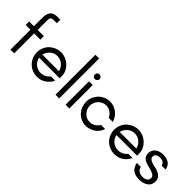

<svg xmlns="http://www.w3.org/2000/svg" viewBox="107 -1645 2553 2553"><g transform="rotate(45 1384.0 -368.5)"><path d="M331.1 -684.6V-750H281.2C244.1 -750 201.2 -744.1 175.8 -713.9C166 -700.2 156.2 -686.5 152.3 -669.9C145.5 -650.4 143.6 -630.9 143.6 -610.4V-440.4H54.7V-375H143.6V0H213.9V-375H331.1V-440.4H213.9V-629.9C213.9 -637.7 214.8 -644.5 216.8 -651.4C217.8 -658.2 220.7 -664.1 224.6 -668.9C228.5 -674.8 235.4 -678.7 242.2 -680.7C252 -683.6 260.7 -684.6 271.5 -684.6Z M876 -230.5C876 -310.5 834 -371.1 770.5 -415C757.8 -422.9 745.1 -429.7 732.4 -435.5C706.1 -445.3 672.9 -452.1 645.5 -452.1C557.6 -452.1 462.9 -394.5 432.6 -309.6C420.9 -281.2 416 -252 416 -221.7C416 -112.3 494.1 -15.6 601.6 2.9C618.2 5.9 636.7 6.8 656.2 6.8C741.2 6.8 822.3 -51.8 855.5 -128.9H775.4C768.6 -118.2 759.8 -109.4 750 -101.6C721.7 -76.2 682.6 -63.5 645.5 -63.5C570.3 -63.5 500 -118.2 488.3 -193.4H876ZM801.8 -252.9H489.3C491.2 -261.7 494.1 -270.5 498 -279.3C508.8 -310.5 541 -346.7 569.3 -362.3C591.8 -375 617.2 -381.8 645.5 -381.8C721.7 -381.8 786.1 -326.2 801.8 -252.9Z M1060.5 0V-750H990.2V0Z M1246.1 -591.8C1236.3 -599.6 1227.5 -605.5 1214.8 -605.5C1208 -605.5 1205.1 -604.5 1198.2 -601.6C1195.3 -600.6 1192.4 -599.6 1189.5 -597.7C1187.5 -595.7 1185.5 -593.8 1182.6 -591.8C1178.7 -586.9 1175.8 -582 1172.9 -577.1C1170.9 -572.3 1169.9 -567.4 1169.9 -560.5C1169.9 -556.6 1170.9 -546.9 1172.9 -543.9C1173.8 -541 1175.8 -538.1 1176.8 -536.1C1178.7 -533.2 1180.7 -531.2 1182.6 -529.3L1189.5 -522.5C1192.4 -521.5 1195.3 -519.5 1198.2 -518.6C1203.1 -516.6 1210 -515.6 1214.8 -515.6C1220.7 -515.6 1226.6 -516.6 1231.4 -519.5C1239.3 -522.5 1247.1 -529.3 1252 -536.1C1253.9 -538.1 1254.9 -541 1255.9 -543.9C1256.8 -545.9 1257.8 -548.8 1258.8 -551.8V-560.5C1258.8 -567.4 1257.8 -572.3 1255.9 -577.1C1252.9 -582 1250 -586.9 1246.1 -591.8ZM1250 0V-440.4H1179.7V0Z M1785.2 -282.2C1757.8 -379.9 1670.9 -449.2 1569.3 -449.2C1493.2 -449.2 1420.9 -409.2 1380.9 -344.7C1372.1 -332 1365.2 -319.3 1360.4 -306.6C1354.5 -293.9 1350.6 -279.3 1348.6 -264.6C1345.7 -250 1344.7 -235.4 1344.7 -219.7C1344.7 -130.9 1396.5 -42 1480.5 -8.8C1507.8 4.9 1533.2 9.8 1563.5 9.8C1639.6 9.8 1717.8 -28.3 1757.8 -94.7C1766.6 -109.4 1774.4 -126 1781.2 -143.6H1702.1C1699.2 -136.7 1695.3 -130.9 1691.4 -126C1686.5 -121.1 1682.6 -116.2 1678.7 -111.3C1657.2 -89.8 1638.7 -77.1 1609.4 -68.4C1596.7 -65.4 1583 -63.5 1569.3 -63.5C1547.9 -63.5 1528.3 -67.4 1509.8 -74.2C1492.2 -82 1475.6 -93.8 1460.9 -110.4C1431.6 -139.6 1416 -177.7 1416 -219.7C1416 -241.2 1419.9 -260.7 1427.7 -278.3C1434.6 -296.9 1446.3 -313.5 1460.9 -330.1C1467.8 -336.9 1474.6 -343.8 1483.4 -348.6C1511.7 -370.1 1542 -376 1576.2 -376C1632.8 -376 1687.5 -333 1709 -282.2Z M2331.1 -230.5C2331.1 -310.5 2289.1 -371.1 2225.6 -415C2212.9 -422.9 2200.2 -429.7 2187.5 -435.5C2161.1 -445.3 2127.9 -452.1 2100.6 -452.1C2012.7 -452.1 1918 -394.5 1887.7 -309.6C1876 -281.2 1871.1 -252 1871.1 -221.7C1871.1 -112.3 1949.2 -15.6 2056.6 2.9C2073.2 5.9 2091.8 6.8 2111.3 6.8C2196.3 6.8 2277.3 -51.8 2310.5 -128.9H2230.5C2223.6 -118.2 2214.8 -109.4 2205.1 -101.6C2176.8 -76.2 2137.7 -63.5 2100.6 -63.5C2025.4 -63.5 1955.1 -118.2 1943.4 -193.4H2331.1ZM2256.8 -252.9H1944.3C1946.3 -261.7 1949.2 -270.5 1953.1 -279.3C1963.9 -310.5 1996.1 -346.7 2024.4 -362.3C2046.9 -375 2072.3 -381.8 2100.6 -381.8C2176.8 -381.8 2241.2 -326.2 2256.8 -252.9Z M2509.8 -63.5C2488.3 -75.2 2476.6 -99.6 2471.7 -123H2397.5C2414.1 -25.4 2478.5 12.7 2573.2 12.7C2616.2 12.7 2662.1 4.9 2696.3 -21.5C2733.4 -44.9 2748 -83 2748 -126C2748 -190.4 2702.1 -222.7 2648.4 -242.2C2637.7 -245.1 2627 -248 2616.2 -251C2586.9 -256.8 2554.7 -263.7 2527.3 -277.3C2519.5 -280.3 2512.7 -285.2 2505.9 -290C2502 -292 2499 -294.9 2497.1 -297.9C2487.3 -307.6 2485.4 -321.3 2485.4 -334C2485.4 -343.8 2487.3 -352.5 2491.2 -359.4C2496.1 -366.2 2502 -373 2509.8 -377.9C2516.6 -382.8 2525.4 -385.7 2535.2 -388.7C2543.9 -390.6 2554.7 -391.6 2565.4 -391.6C2583 -391.6 2604.5 -388.7 2620.1 -379.9C2634.8 -374 2642.6 -361.3 2649.4 -347.7C2651.4 -342.8 2653.3 -336.9 2655.3 -331.1H2730.5C2725.6 -353.5 2717.8 -372.1 2709 -387.7C2693.4 -411.1 2676.8 -424.8 2651.4 -434.6C2626 -446.3 2595.7 -450.2 2567.4 -450.2C2556.6 -450.2 2545.9 -449.2 2536.1 -448.2L2508.8 -442.4C2448.2 -423.8 2411.1 -380.9 2411.1 -317.4C2411.1 -271.5 2438.5 -236.3 2479.5 -219.7C2489.3 -214.8 2499 -210.9 2509.8 -208C2520.5 -205.1 2531.2 -202.1 2543 -199.2C2553.7 -196.3 2564.5 -193.4 2574.2 -190.4C2609.4 -180.7 2673.8 -163.1 2673.8 -117.2C2673.8 -92.8 2666 -75.2 2649.4 -63.5C2633.8 -50.8 2609.4 -44.9 2577.1 -44.9C2555.7 -44.9 2527.3 -49.8 2509.8 -63.5Z"/></g></svg>

Font: My Font
Style: Regular
Weight: 400
Designer: Alfredo Marco Pradil
Version: Version 0.001